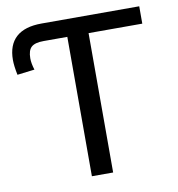

<svg xmlns="http://www.w3.org/2000/svg" viewBox="-78 -759 768 830"><g transform="rotate(-10 305.5 -344.0)"><path d="M587.9 -611.8H352.1V0H258.8V-611.8H154.8Q116.7 -611.8 100.8 -597.4Q85 -583 85 -547.9Q85 -525.9 94.2 -497.1L18.1 -487.8Q9.8 -528.3 9.8 -554.2Q9.8 -620.1 47.4 -654.1Q85 -688 159.2 -688H587.9Z"/></g></svg>

Font: Libra Sans Modern
Style: Regular
Weight: 400
Foundry: Stefan Peev, Context Ltd
Version: Version 1.000